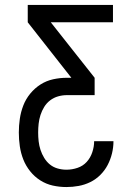

<svg xmlns="http://www.w3.org/2000/svg" viewBox="-20 -540 540 775"><path d="M248 215Q220 215 193 209Q166 203 142.5 188Q119 173 101.5 151Q84 129 74 103.5Q64 78 60 50.5Q56 23 56 -5Q56 -33 60 -60.5Q64 -88 74 -114Q84 -140 102 -162Q120 -184 143.5 -199Q167 -214 194.5 -220Q222 -226 250 -226H268L92 -450V-520H436V-450H185L362 -226V-156H250Q232 -156 214.5 -151Q197 -146 182.5 -135Q168 -124 158.5 -108.5Q149 -93 143.5 -76Q138 -59 136 -41Q134 -23 134 -5Q134 13 136 30.5Q138 48 143.5 65Q149 82 158.5 97.5Q168 113 181.5 124Q195 135 212.5 140Q230 145 248 145Q271 145 293 137.5Q315 130 330 113.5Q345 97 352.5 74.5Q360 52 360 30H438Q438 55 432 79.5Q426 104 414.5 126Q403 148 385 166Q367 184 344.5 195Q322 206 297.5 210.5Q273 215 248 215Z"/></svg>

Font: Iosevka www.saffi
Style: Regular
Weight: 400
Monospace: yes
Designer: Belleve Invis
Foundry: Belleve Invis
Version: Version 22.0.2; ttfautohint (v1.8.3)